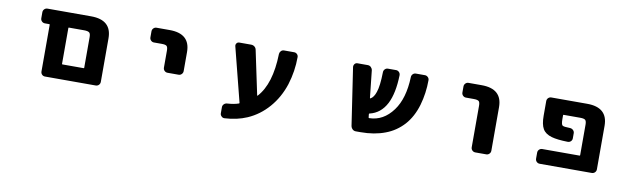

<svg xmlns="http://www.w3.org/2000/svg" viewBox="-38 -1003 5076 1515"><g transform="rotate(10 2500.0 -245.0)"><path d="M323.2 -17.6Q308.6 -17.6 298.8 -27.8Q289.1 -38.1 289.1 -52.7V-426.8Q289.1 -430.7 284.2 -430.7H250Q235.4 -430.7 225.1 -440.9Q214.8 -451.2 214.8 -465.8V-513.7Q214.8 -528.3 225.1 -538.6Q235.4 -548.8 250 -548.8H599.6Q764.6 -548.8 764.6 -401.4V-52.7Q764.6 -38.1 754.4 -27.8Q744.1 -17.6 729.5 -17.6ZM612.3 -135.7Q616.2 -135.7 616.2 -139.6V-384.8Q616.2 -412.1 606.4 -420.9Q594.7 -430.7 564.5 -430.7H442.4Q438.5 -430.7 438.5 -426.8V-139.6Q438.5 -135.7 442.4 -135.7Z M1270.5 -214.8Q1255.9 -214.8 1245.6 -225.1Q1235.4 -235.4 1235.4 -250V-385.7Q1235.4 -414.1 1225.6 -422.9Q1215.8 -431.6 1185.5 -431.6H1123Q1109.4 -431.6 1099.1 -441.9Q1088.9 -452.1 1088.9 -466.8V-514.6Q1088.9 -529.3 1099.1 -539.6Q1109.4 -549.8 1123 -549.8H1228.5Q1393.6 -549.8 1393.6 -402.3V-250Q1393.6 -235.4 1383.3 -225.1Q1373 -214.8 1359.4 -214.8Z M1775.4 60.5Q1774.4 60.5 1773.4 60.5Q1759.8 60.5 1751 50.8Q1740.2 41 1740.2 26.4V-22.5Q1740.2 -36.1 1750.5 -46.4Q1760.7 -56.6 1775.4 -57.6Q1829.1 -60.5 1868.2 -74.2Q1872.1 -76.2 1871.1 -80.1L1760.7 -514.6Q1757.8 -527.3 1765.6 -537.6Q1773.4 -547.9 1787.1 -547.9H1881.8Q1897.5 -547.9 1909.2 -538.6Q1920.9 -529.3 1923.8 -513.7L1998 -162.1Q1998 -160.2 1999.5 -159.7Q2001 -159.2 2002 -160.2Q2104.5 -271.5 2110.4 -513.7Q2111.3 -527.3 2121.1 -537.6Q2130.9 -547.9 2145.5 -547.9H2225.6Q2240.2 -547.9 2250 -538.1Q2259.8 -528.3 2259.8 -514.6Q2259.8 -401.4 2225.6 -292Q2189.5 -181.6 2119.1 -101.1Q2048.8 -20.5 1955.1 20.5Q1874 55.7 1775.4 60.5Z M2813.5 -17.6Q2798.8 -17.6 2787.6 -27.3Q2776.4 -37.1 2773.4 -51.8L2704.1 -514.6Q2704.1 -516.6 2704.1 -519.5Q2704.1 -529.3 2710.9 -538.1Q2719.7 -548.8 2733.4 -548.8H2816.4Q2831.1 -548.8 2841.8 -538.6Q2852.5 -528.3 2854.5 -513.7L2877.9 -296.9Q2878.9 -292 2882.8 -293.9Q2909.2 -308.6 2923.8 -353.5Q2941.4 -403.3 2943.4 -513.7Q2943.4 -528.3 2953.6 -538.6Q2963.9 -548.8 2977.5 -548.8H3043Q3056.6 -548.8 3066.9 -538.6Q3077.1 -528.3 3077.1 -513.7Q3073.2 -368.2 3030.3 -284.2Q2984.4 -195.3 2895.5 -174.8Q2891.6 -173.8 2891.6 -169.9L2894.5 -142.6Q2895.5 -138.7 2899.4 -138.7Q3012.7 -140.6 3088.9 -244.1Q3161.1 -341.8 3167 -513.7Q3167 -528.3 3177.2 -538.6Q3187.5 -548.8 3201.2 -548.8H3274.4Q3288.1 -548.8 3298.8 -538.1Q3308.6 -528.3 3308.6 -514.6Q3308.6 -410.2 3280.3 -312.5Q3251 -213.9 3192.4 -148.4Q3163.1 -116.2 3127 -91.3Q3090.8 -66.4 3048.8 -50.8Q2962.9 -17.6 2850.6 -17.6Z M3771.5 -17.6Q3756.8 -17.6 3746.6 -27.8Q3736.3 -38.1 3736.3 -52.7V-384.8Q3736.3 -413.1 3726.6 -421.9Q3715.8 -430.7 3685.5 -430.7H3623Q3609.4 -430.7 3599.1 -440.9Q3588.9 -451.2 3588.9 -465.8V-513.7Q3588.9 -528.3 3599.1 -538.6Q3609.4 -548.8 3623 -548.8H3728.5Q3893.6 -548.8 3893.6 -401.4V-52.7Q3893.6 -38.1 3883.3 -27.8Q3873 -17.6 3859.4 -17.6Z M4287.1 -17.6Q4272.5 -17.6 4262.2 -27.8Q4252 -38.1 4252 -52.7V-100.6Q4252 -115.2 4262.2 -125.5Q4272.5 -135.7 4287.1 -135.7H4585Q4589.8 -135.7 4589.8 -139.6V-384.8Q4589.8 -412.1 4580.1 -421.4Q4570.3 -430.7 4539.1 -430.7H4407.2Q4402.3 -430.7 4402.3 -426.8V-396.5Q4402.3 -351.6 4414.1 -344.7Q4423.8 -337.9 4474.6 -336.9Q4489.3 -335.9 4499.5 -325.7Q4509.8 -315.4 4509.8 -301.8V-260.7Q4509.8 -246.1 4499.5 -236.3Q4489.3 -226.6 4474.6 -226.6Q4389.6 -228.5 4345.7 -241.2Q4293 -255.9 4272.5 -292Q4252 -327.1 4252 -396.5V-513.7Q4252 -528.3 4262.2 -538.6Q4272.5 -548.8 4287.1 -548.8H4574.2Q4739.3 -548.8 4739.3 -401.4V-52.7Q4739.3 -38.1 4729 -27.8Q4718.8 -17.6 4704.1 -17.6Z"/></g></svg>

Font: Rounded-L Mgen+ 1m bold
Style: Bold
Weight: 700
Designer: [Source Han Sans]
Ryoko NISHIZUKA  (kana & ideographs); Paul D. Hunt (Latin, Greek & Cyrillic); Wenlong ZHANG  (bopomofo
Version: Version 1.059.20150602